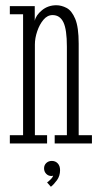

<svg xmlns="http://www.w3.org/2000/svg" viewBox="-20 -547 384 732"><path d="M17.5 0V-31.5H68V-492.5H17.5V-523.5H112.5V-467.5Q116.5 -488.5 139.8 -507.8Q163 -527 195 -527Q214 -527 233.8 -516.8Q253.5 -506.5 266.8 -475Q280 -443.5 280 -380.5V-31.5H330.5V0H188.5V-31.5H235V-369Q235 -434.5 221.8 -462Q208.5 -489.5 180.5 -489.5Q160.5 -489.5 145.5 -471.5Q130.5 -453.5 121.8 -427.5Q113 -401.5 113 -377.5V-31.5H159.5V0ZM174 165 159.5 148.5Q164.5 145.5 173.2 136.8Q182 128 182.5 122Q181.5 124 176.5 124Q164 124 156 115.5Q148 107 148 95Q148 82.5 156.5 74.5Q165 66.5 177.5 66.5Q191.5 66.5 200.2 76Q209 85.5 209 101.5Q209 124 197 140.2Q185 156.5 174 165Z"/></svg>

Font: Imbue 10pt ExtraLight
Style: Regular
Weight: 200
Designer: Tyler Finck
Foundry: Etcetera Type Company
Version: Version 1.102; ttfautohint (v1.8.3)